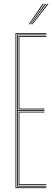

<svg xmlns="http://www.w3.org/2000/svg" viewBox="-20 -970 284 990"><path d="M60 0V-800H219V-796H64V-4H219V0ZM76 -16V-394H209V-390H80V-20H219V-16ZM68 -8V-792H219V-788H72V-402H209V-398H72V-12H219V-8ZM76 -406V-784H219V-780H80V-410H209V-406ZM128 -845 200 -950H206L132 -845ZM144 -845 224 -950H230L148 -845ZM136 -845 212 -950H218L140 -845Z"/></svg>

Font: Big Shoulders Inline Thin
Style: Regular
Weight: 100
Designer: Patric King
Foundry: XO Type Co
Version: Version 2.002